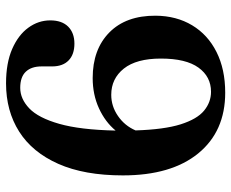

<svg xmlns="http://www.w3.org/2000/svg" viewBox="-85 -668 766 636"><g transform="rotate(-90 298.0 -350.0)"><path d="M340 -713Q407 -713 453.5 -692.8Q500 -672.5 524.2 -639.2Q548.5 -606 548.5 -566.5Q548.5 -528 527.8 -507.2Q507 -486.5 471.5 -486.5Q435.5 -486.5 415.8 -505.8Q396 -525 396 -560.5V-595.5Q396 -629 378.5 -647.5Q361 -666 325 -666Q288.5 -666 257 -636Q225.5 -606 205.8 -536.8Q186 -467.5 183.5 -350Q212 -384.5 257.2 -405.2Q302.5 -426 357.5 -426Q452.5 -426 508.5 -370.8Q564.5 -315.5 564 -217.5Q563.5 -148.5 532.2 -96.5Q501 -44.5 443.8 -15.8Q386.5 13 309 13Q181 13 108 -76.2Q35 -165.5 35 -326Q35 -453.5 73.2 -539.8Q111.5 -626 180 -669.5Q248.5 -713 340 -713ZM302 -364.5Q264 -364.5 231.8 -342.2Q199.5 -320 184 -284Q187 -189 204.2 -134.5Q221.5 -80 249.5 -57Q277.5 -34 312 -34Q362 -34 392 -75.5Q422 -117 422 -200Q422 -281 388.8 -322.8Q355.5 -364.5 302 -364.5Z"/></g></svg>

Font: Fraunces 72pt S050 SemiBold
Style: Regular
Weight: 600
Version: Version 1.000; ttfautohint (v1.8.3)